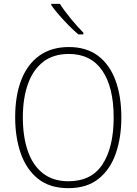

<svg xmlns="http://www.w3.org/2000/svg" viewBox="-20 -970 711 1000"><path d="M612 -358Q612 -254 583 -170.5Q554 -87 493 -38.5Q432 10 336 10Q239 10 178 -39Q117 -88 88 -171.5Q59 -255 59 -359Q59 -472 91 -554Q123 -636 185.5 -680.5Q248 -725 339 -725Q430 -725 490.5 -679.5Q551 -634 581.5 -551.5Q612 -469 612 -358ZM99 -359Q99 -258 125 -183Q151 -108 204 -67Q257 -26 336 -26Q457 -26 514.5 -115Q572 -204 572 -358Q572 -516 512.5 -602.5Q453 -689 339 -689Q258 -689 205 -648Q152 -607 125.5 -532.5Q99 -458 99 -359ZM292 -950Q314 -915 349 -872.5Q384 -830 414 -800V-791H388Q364 -811 337.5 -838Q311 -865 287 -892.5Q263 -920 247 -943V-950Z"/></svg>

Font: Noto Sans Telugu SemiCondensed ExtraLight
Style: Regular
Weight: 200
Width: 4
Designer: Jelle Bosma - Monotype Design Team
Foundry: Monotype Imaging Inc.
Version: Version 2.005; ttfautohint (v1.8.4.7-5d5b)